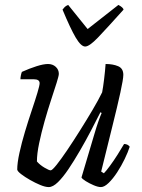

<svg xmlns="http://www.w3.org/2000/svg" viewBox="-20 -760 578 780"><path d="M178 0Q164 0 143.5 -8.5Q123 -17 102 -29Q81 -41 66 -52.5Q51 -64 50 -71Q50 -98 59 -139Q68 -180 81.5 -225Q95 -270 109 -311.5Q123 -353 132 -383Q141 -413 141 -422Q141 -438 117 -438H63Q63 -445 65 -454.5Q67 -464 69 -468Q100 -482 128.5 -491Q157 -500 175 -500Q194 -500 206.5 -488.5Q219 -477 219 -460Q219 -452 210 -423.5Q201 -395 187.5 -354Q174 -313 161 -267Q148 -221 139 -178Q130 -135 130 -104Q142 -90 160.5 -79Q179 -68 186 -68Q192 -68 210 -90.5Q228 -113 253 -150Q278 -187 305 -230Q332 -273 356 -313.5Q380 -354 395 -385Q399 -406 403 -439Q407 -472 409 -500Q439 -500 460 -491Q481 -482 481 -456Q481 -439 469 -384Q457 -329 436.5 -247Q416 -165 391 -63L402 -56Q411 -65 426.5 -86Q442 -107 457.5 -131.5Q473 -156 484 -175Q499 -175 507 -164Q500 -142 486.5 -114Q473 -86 456 -60Q439 -34 421.5 -17Q404 0 390 0Q378 0 360.5 -7.5Q343 -15 328.5 -24Q314 -33 311 -39L363 -214Q372 -245 380 -267.5Q388 -290 393 -301L388 -304Q371 -270 349.5 -229Q328 -188 304.5 -147.5Q281 -107 258.5 -73.5Q236 -40 215.5 -20Q195 0 178 0ZM326 -571Q309 -571 287.5 -607.5Q266 -644 234 -721Q238 -726 242.5 -731Q247 -736 257 -740L336 -642L461 -740Q480 -730 482 -721Q413 -644 378 -607.5Q343 -571 326 -571Z"/></svg>

Font: Texturina Extralight
Style: Italic
Weight: 200
Italic angle: -11°
Designer: Guillermo Torres Carreño
Foundry: Omnibus-Type
Version: Version 1.002; ttfautohint (v1.8.3)